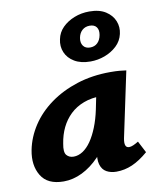

<svg xmlns="http://www.w3.org/2000/svg" viewBox="-81 -772 698 846"><g transform="rotate(-10 267.5 -349.0)"><path d="M136 10Q64 10 35.5 -37Q7 -84 20 -151Q31 -207 64 -257.5Q97 -308 150 -346.5Q203 -385 271.5 -407Q340 -429 421 -429Q446 -429 462 -427.5Q478 -426 492 -424L430 -131Q422 -89 446 -89Q454 -89 464.5 -93.5Q475 -98 488 -106L515 -54Q478 -22 443.5 -7Q409 8 372 8Q347 8 328 -2.5Q309 -13 302 -37.5Q295 -62 304 -103L334 -246L403 -277Q388 -211 360 -158Q332 -105 296 -67.5Q260 -30 219 -10Q178 10 136 10ZM198 -90Q219 -90 239 -103Q259 -116 276 -140.5Q293 -165 307 -200Q321 -235 330 -278L350 -377L406 -327Q396 -331 386 -331.5Q376 -332 366 -332Q320 -332 284.5 -318.5Q249 -305 224 -281Q199 -257 183.5 -225Q168 -193 162 -154Q155 -117 166.5 -103.5Q178 -90 198 -90ZM344 -490Q301 -490 272.5 -507Q244 -524 232.5 -551.5Q221 -579 228 -610Q234 -640 255.5 -661.5Q277 -683 308.5 -695.5Q340 -708 376 -708Q421 -708 449 -690Q477 -672 488 -644.5Q499 -617 492 -587Q485 -556 462 -534.5Q439 -513 408 -501.5Q377 -490 344 -490ZM353 -551Q373 -551 386 -563.5Q399 -576 403 -598Q407 -620 397.5 -633Q388 -646 367 -646Q347 -646 333.5 -634Q320 -622 316 -601Q312 -579 322 -565Q332 -551 353 -551Z"/></g></svg>

Font: Ysabeau Office ExtraBold
Style: Italic
Weight: 800
Italic angle: -12°
Designer: Christian Thalmann (Catharsis Fonts)
Version: Version 2.001;gftools[0.9.30]; featfreeze: tnum,lnum,ss02